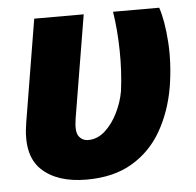

<svg xmlns="http://www.w3.org/2000/svg" viewBox="-45 -591 661 647"><g transform="rotate(-5 285.5 -268.0)"><path d="M93.8 -545.9H261.2L203.6 -199.2Q196.3 -154.8 208 -138.7Q219.7 -122.6 239.7 -122.6Q271 -122.6 296.6 -145.8Q322.3 -168.9 339.8 -204.6Q357.4 -240.2 363.8 -277.3Q372.6 -343.8 371.3 -414.3Q370.1 -484.9 360.4 -545.9H516.6Q531.7 -501 536.6 -429Q541.5 -356.9 528.8 -277.3Q514.6 -194.8 477.5 -129.9Q440.4 -64.9 377.4 -27.6Q314.5 9.8 223.1 9.8Q122.6 9.8 70.3 -40.8Q18.1 -91.3 36.6 -200.2Z"/></g></svg>

Font: Inter Display Extra Bold
Style: Italic
Weight: 800
Italic angle: -9.39999°
Designer: Rasmus Andersson
Foundry: rsms
Version: Version 4.000;git-4fc901f